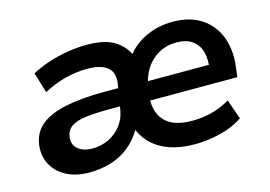

<svg xmlns="http://www.w3.org/2000/svg" viewBox="-75 -654 1132 806"><g transform="rotate(-15 491.0 -250.5)"><path d="M224 10Q168 10 126.5 -11.5Q85 -33 64.5 -71Q44 -109 50 -156Q57 -209 95.5 -240.5Q134 -272 203.5 -286.5Q273 -301 373 -301H456L445 -225H375Q311 -225 269.5 -219.5Q228 -214 207 -199Q186 -184 182 -155Q178 -120 202 -102Q226 -84 263 -84Q302 -84 334.5 -100Q367 -116 389 -144.5Q411 -173 417 -209L435 -318Q443 -366 415 -389.5Q387 -413 328 -413Q281 -413 234 -401.5Q187 -390 136 -363L109 -452Q145 -471 185 -484Q225 -497 267.5 -504Q310 -511 351 -511Q427 -511 468 -486.5Q509 -462 527 -424Q559 -464 611 -487.5Q663 -511 724 -511Q799 -511 849 -478Q899 -445 921 -386Q943 -327 931 -247L927 -216H524L536 -297H843L823 -277Q830 -322 820.5 -354.5Q811 -387 785 -405Q759 -423 717 -423Q674 -423 639.5 -403.5Q605 -384 583.5 -350.5Q562 -317 555 -272L551 -247Q540 -174 576 -131Q612 -88 698 -88Q744 -88 784.5 -99Q825 -110 863 -132L893 -46Q851 -18 795.5 -4Q740 10 684 10Q622 10 576.5 -5.5Q531 -21 501.5 -48.5Q472 -76 457 -111H455Q432 -72 397.5 -44.5Q363 -17 319 -3.5Q275 10 224 10Z"/></g></svg>

Font: Nunito Sans 7pt
Style: Bold Italic
Weight: 700
Italic angle: -9°
Version: Version 3.101;gftools[0.9.27]